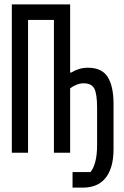

<svg xmlns="http://www.w3.org/2000/svg" viewBox="-20 -697 568 876"><path d="M311 88H393Q407 71 415 40Q423 9 423 -35V-204Q423 -268 410.5 -292.5Q398 -317 361 -317Q346 -317 329.5 -310.5Q313 -304 300 -294V0H226V-606H108V0H34V-677H300V-366H305Q321 -376 340 -382Q359 -388 381 -388Q445 -388 471.5 -345.5Q498 -303 498 -223V-18Q498 29 488 62.5Q478 96 459.5 117.5Q441 139 415.5 149Q390 159 359 159H311Z"/></svg>

Font: PlemolJP
Style: Regular
Weight: 400
Monospace: yes
Version: v2.0.4; ttfautohint (v1.8.4.7-5d5b-dirty) -l 6 -r 45 -G 200 